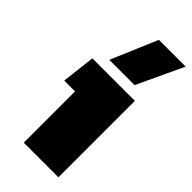

<svg xmlns="http://www.w3.org/2000/svg" viewBox="-235 -790 842 842"><g transform="rotate(45 186.5 -369.0)"><path d="M115.2 -522 207 -737.8H373L272 -522ZM106.9 0V-317.9H40L58.1 -474.1H321.8V0Z"/></g></svg>

Font: Kanit ExtraBold
Style: Regular
Weight: 800
Designer: Katatrad Team
Foundry: CadsonDemak
Version: Version 1.000;PS 001.000;hotconv 1.0.88;makeotf.lib2.5.64775